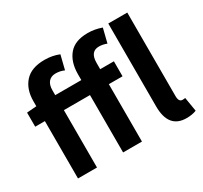

<svg xmlns="http://www.w3.org/2000/svg" viewBox="-164 -1043 1364 1287"><g transform="rotate(-30 517.5 -399.0)"><path d="M938 14Q799 14 799 -157V-798H946V-151Q946 -106 975 -106Q986 -106 996 -108L1014 1Q981 14 938 14ZM453 0V-444H251V0H104V-444H29V-553L104 -559V-598Q104 -690 154 -745.5Q204 -801 306 -801Q366 -801 418 -780L391 -671Q360 -685 325 -685Q290 -685 270.5 -662.5Q251 -640 251 -598V-560H453V-605Q453 -699 500 -755.5Q547 -812 647 -812Q701 -812 754 -793L727 -684Q697 -696 667 -696Q599 -696 599 -608V-560H705V-444H599V0Z"/></g></svg>

Font: Swei Fan Sans CJK TC
Style: Bold
Weight: 700
Version: Version 2.130